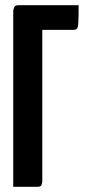

<svg xmlns="http://www.w3.org/2000/svg" viewBox="-20 -720 333 740"><path d="M31 0V-680Q31 -680 34 -690Q37 -700 51 -700H283Q283 -655 282 -635Q281 -615 277 -610Q273 -605 263 -605H143V-20Q143 -20 141 -10Q139 0 125 0Z"/></svg>

Font: Yanone Kaffeesatz
Style: Bold
Weight: 700
Designer: Yanone (Cyrillic: Daniel Pouzeot, Huerta Tipografica, and Cyreal)
Foundry: Yanone
Version: Version 2.003